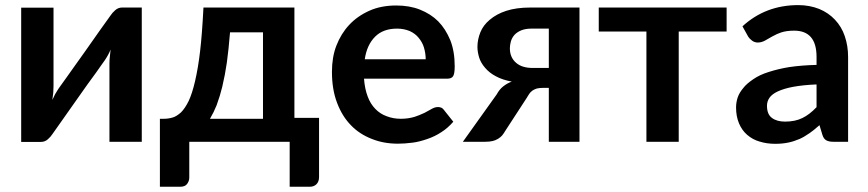

<svg xmlns="http://www.w3.org/2000/svg" viewBox="-20 -542 3317 734"><path d="M446.8 -513.2H522V0H398.4V-299.3Q398.4 -311.5 399.9 -325.2Q400.9 -338.9 402.8 -352.5Q395 -333 380.9 -312Q380.4 -311.5 371.1 -298.3Q351.6 -271 348.1 -265.6Q344.2 -260.3 315.4 -220.7Q310.5 -213.9 298.1 -196.3Q285.6 -178.7 278.8 -168.9Q204.6 -63.5 180.7 -29.8Q173.8 -19 162.6 -9.3Q151.4 0.5 136.7 0.5H61V-512.7H184.6V-212.9Q184.6 -205.6 183.6 -188Q181.6 -169.4 180.2 -160.2Q190.4 -183.6 202.1 -200.7L203.1 -202.1Q204.1 -203.6 206.5 -207Q209 -210.4 211.4 -213.9Q212.4 -215.3 220.9 -227.1Q229.5 -238.8 234.9 -246.6Q238.8 -252.4 267.1 -292Q273.9 -301.3 286.1 -318.6Q298.3 -335.9 303.7 -343.3Q372.1 -440.9 402.3 -482.4Q408.7 -492.7 420.9 -503.4Q432.1 -513.2 446.8 -513.2Z M782.7 -87.9H985.4V-418.5H859.4Q854 -351.6 847.2 -302.7Q840.8 -257.3 829.6 -210Q821.8 -177.2 808.1 -139.6Q797.4 -112.8 782.7 -87.9ZM1105.5 -91.3H1199.7V134.8Q1199.7 152.3 1189.9 162.1Q1180.2 171.9 1164.6 171.9H1087.4V0H703.6V137.2Q703.6 149.9 695.3 161.1Q687.5 171.9 669.4 171.9H591.3V-87.9H606Q624 -87.9 640.1 -92.8Q654.3 -96.7 671.9 -112.3Q687.5 -127.9 701.2 -155.8Q714.8 -184.6 725.6 -231.4Q737.8 -283.7 745.1 -347.7Q752.4 -408.7 757.8 -513.2H1105.5Z M1374.5 -315.4H1607.4Q1607.4 -337.9 1600.6 -360.8Q1594.7 -380.4 1580.1 -397.9Q1567.4 -413.6 1546.4 -423.3Q1523.9 -432.6 1498 -432.6Q1444.8 -432.6 1414.1 -401.9Q1382.3 -370.1 1374.5 -315.4ZM1689.5 -241.2H1371.6Q1374.5 -202.1 1385.7 -172.9Q1396 -145 1415 -125.5Q1433.6 -106.4 1458 -97.7Q1483.4 -87.9 1512.2 -87.9Q1540 -87.9 1564.5 -95.2Q1581.5 -100.6 1602.5 -110.4Q1608.4 -113.3 1618.2 -118.9Q1627.9 -124.5 1630.9 -126Q1643.1 -132.8 1654.3 -132.8Q1669.9 -132.8 1677.2 -121.6L1712.9 -76.7Q1692.4 -52.7 1667 -36.6Q1642.6 -20.5 1613.8 -10.7Q1581.5 0.5 1557.1 3.4Q1525.9 7.3 1501.5 7.3Q1446.8 7.3 1401.9 -10.7Q1354 -29.3 1321.8 -63Q1288.1 -97.2 1268.6 -148.9Q1249 -199.7 1249 -267.6Q1249 -323.2 1265.6 -366.7Q1283.7 -413.6 1314.9 -446.8Q1346.2 -480.5 1392.1 -501Q1436.5 -521 1495.1 -521Q1545.4 -521 1585 -505.4Q1627 -488.8 1655.3 -460.4Q1683.6 -431.6 1701.7 -387.7Q1718.3 -345.2 1718.3 -288.6Q1718.3 -260.7 1712.4 -251Q1706.5 -241.2 1689.5 -241.2Z M2016.6 -282.2H2078.1V-432.6H2011.2Q1988.8 -432.6 1972.2 -425.8Q1957 -419.4 1946.8 -408.7Q1937 -397.5 1933.1 -383.8Q1929.2 -369.6 1929.2 -357.4Q1929.2 -322.3 1953.1 -301.8Q1975.6 -282.2 2016.6 -282.2ZM2007.3 -513.2H2195.3V0H2078.1V-206.1H2056.6Q2043 -206.1 2032.2 -203.6Q2022.9 -200.7 2015.6 -195.8Q2007.3 -189.5 2003.9 -184.1Q2002 -181.6 1998.3 -175.5Q1994.6 -169.4 1994.1 -168.5L1912.1 -42.5Q1906.2 -32.2 1899.4 -23.9Q1894.5 -18.1 1883.8 -11.2Q1873 -4.9 1863.3 -2.9Q1851.6 0 1835 0H1749.5L1878.9 -181.2Q1889.2 -200.2 1903.3 -211.4Q1919.4 -224.1 1936.5 -230Q1900.4 -236.8 1875.5 -250.5Q1851.1 -263.2 1834.5 -282.7Q1818.4 -301.3 1812 -321.3Q1805.2 -343.3 1805.2 -362.8Q1805.2 -390.6 1816.4 -418.5Q1827.1 -445.3 1852.1 -466.3Q1877.9 -488.3 1915 -500.5Q1954.1 -513.2 2007.3 -513.2Z M2757.8 -513.2V-421.4H2574.7V0H2451.2V-421.4H2269V-513.2Z M3101.6 -132.3V-219.2Q3051.8 -217.3 3011.7 -210Q2977.5 -203.6 2953.1 -192.4Q2931.2 -182.1 2921.4 -168Q2912.1 -154.3 2912.1 -137.7Q2912.1 -104.5 2931.6 -90.8Q2950.2 -77.1 2981.4 -77.1Q3020 -77.1 3047.4 -90.8Q3074.2 -103.5 3101.6 -132.3ZM2840.3 -401.9 2818.4 -441.4Q2906.7 -522.5 3031.7 -522.5Q3074.7 -522.5 3111.8 -507.8Q3147 -493.2 3171.9 -466.8Q3197.3 -439.9 3209.5 -403.8Q3222.2 -366.7 3222.2 -324.2V0H3166Q3148.9 0 3139.2 -5.4Q3128.9 -10.7 3124 -26.4L3112.8 -63.5Q3088.4 -42 3075.2 -33.2Q3052.7 -17.6 3036.6 -10.7Q3013.7 -1 2994.1 2.9Q2971.7 7.8 2943.4 7.8Q2911.1 7.8 2883.3 -1Q2857.4 -8.3 2835.9 -26.9Q2816.4 -43.9 2805.2 -70.3Q2793.9 -97.2 2793.9 -130.9Q2793.9 -150.9 2800.3 -169.9Q2806.2 -187.5 2822.3 -206.5Q2834 -221.7 2859.9 -239.3Q2883.8 -255.9 2918 -266.6Q2955.6 -278.8 2997.6 -285.6Q3044.9 -292.5 3101.6 -293.9V-324.2Q3101.6 -375.5 3079.6 -400.4Q3058.1 -424.8 3016.1 -424.8Q2986.8 -424.8 2966.3 -418Q2951.2 -413.1 2931.6 -402.3Q2925.3 -398.4 2904.3 -386.7Q2890.6 -379.4 2877 -379.4Q2864.7 -379.4 2855 -386.7Q2844.7 -394.5 2840.3 -401.9Z"/></svg>

Font: Lato-SemiBold
Style: Bold
Weight: 500
Designer: Lukasz Dziedzic with Adam Twardoch and Botio Nikoltchev
Foundry: tyPoland Lukasz Dziedzic
Version: ""